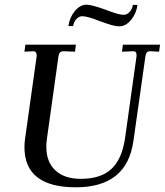

<svg xmlns="http://www.w3.org/2000/svg" viewBox="-20 -787 701 817"><path d="M84 -161Q84 -180 87 -199L136 -548V-553Q136 -560 132.5 -564.5Q129 -569 123 -569L84 -567L88 -597H303L299 -567L250 -569Q232 -569 229 -549L180 -199Q177 -180 177 -163Q177 -98 215.5 -62Q254 -26 324 -26Q409 -26 454 -68Q499 -110 512 -198L561 -548V-553Q561 -569 548 -569L499 -567L503 -597H661L657 -567L618 -569Q602 -569 599 -549L548 -189Q534 -88 472.5 -39Q411 10 303 10Q84 10 84 -161ZM405 -697Q352 -718 330 -718Q316 -718 305 -706Q294 -694 291 -676H271Q276 -713 298.5 -740Q321 -767 348 -767Q371 -767 431 -745Q484 -724 506 -724Q520 -724 531.5 -736Q543 -748 545 -766H565Q560 -729 537.5 -702Q515 -675 488 -675Q473 -675 454 -680.5Q435 -686 405 -697Z"/></svg>

Font: Unna
Style: Italic
Weight: 400
Italic angle: -8.05°
Designer: Jorge de Buen Unna
Foundry: Omnibus-Type
Version: Version 2.008